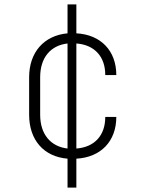

<svg xmlns="http://www.w3.org/2000/svg" viewBox="-20 -710 640 870"><path d="M286 140H326V9C437 3 507 -70 507 -180H457C457 -96 408 -43 326 -37V-513C408 -507 457 -454 457 -370H507C507 -480 437 -553 326 -559V-690H286V-559C179 -549 112 -473 112 -360V-190C112 -76 178 0 286 9ZM162 -190V-360C162 -449 209 -504 286 -513V-37C209 -46 162 -102 162 -190Z"/></svg>

Font: JetBrains Mono Thin
Style: Regular
Weight: 100
Monospace: yes
Designer: Philipp Nurullin, Konstantin Bulenkov
Foundry: JetBrains
Version: Version 2.305